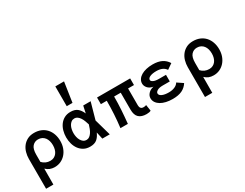

<svg xmlns="http://www.w3.org/2000/svg" viewBox="-95 -1461 2918 2285"><g transform="rotate(-30 1364.5 -318.0)"><path d="M455.1 -227.1Q455.1 -173.8 439 -130.4Q422.9 -86.9 394.5 -55.4Q366.2 -23.9 328.1 -6.3Q290 11.2 245.1 11.2Q207 11.2 178.5 -0.5Q149.9 -12.2 125 -36.1L124 182.1H23.9V-227.1Q23.9 -272 35.9 -314.9Q47.9 -357.9 73.5 -391.4Q99.1 -424.8 137.9 -445.3Q176.8 -465.8 231 -465.8Q282.2 -465.8 323.7 -448.5Q365.2 -431.2 394.5 -399.2Q423.8 -367.2 439.5 -323Q455.1 -278.8 455.1 -227.1ZM354 -227.1Q354 -257.8 346.4 -284.9Q338.9 -312 323.5 -332Q308.1 -352.1 285.6 -363.5Q263.2 -375 232.9 -375Q186 -375 155.5 -340.6Q125 -306.2 125 -227.1V-128.9Q169.9 -80.1 236.8 -80.1Q265.1 -80.1 287.1 -91.6Q309.1 -103 324 -122.6Q338.9 -142.1 346.4 -168.9Q354 -195.8 354 -227.1Z M636.7 -227.1Q636.7 -201.2 642.3 -175Q647.9 -148.9 659.9 -127.9Q671.9 -106.9 689.9 -93.5Q708 -80.1 733.9 -80.1Q755.9 -80.1 773.9 -93.5Q792 -106.9 805.9 -127.9Q819.8 -148.9 829.8 -175Q839.8 -201.2 847.7 -227.1Q839.8 -252.9 829.8 -279.5Q819.8 -306.2 805.9 -327.1Q792 -348.1 773.9 -361.6Q755.9 -375 733.9 -375Q708 -375 689.9 -361.6Q671.9 -348.1 659.9 -327.1Q647.9 -306.2 642.3 -279.5Q636.7 -252.9 636.7 -227.1ZM536.1 -227.1Q536.1 -272.9 548.1 -315.9Q560.1 -358.9 584.5 -392.3Q608.9 -425.8 645.5 -445.8Q682.1 -465.8 731 -465.8Q790 -465.8 824 -438.5Q857.9 -411.1 880.9 -357.9L901.9 -455.1H1003.9L939.9 -227.1L1003.9 0H901.9L880.9 -96.2Q857.9 -43 824 -15.9Q790 11.2 731 11.2Q682.1 11.2 645.5 -8.8Q608.9 -28.8 584.5 -62Q560.1 -95.2 548.1 -138.2Q536.1 -181.2 536.1 -227.1ZM847.7 -817.9 807.1 -545.9H728V-817.9Z M1465.8 -130.9Q1465.8 -106.9 1477.8 -92.5Q1489.7 -78.1 1514.6 -78.1Q1528.8 -78.1 1537.4 -80.1Q1545.9 -82 1552.7 -85.9L1565.9 -1Q1545.9 11.2 1505.9 11.2Q1437 11.2 1400.9 -22.5Q1364.7 -56.2 1364.7 -130.9V-363.8H1273.9Q1273.9 -315.9 1272.5 -271.5Q1271 -227.1 1268.3 -183.6Q1265.6 -140.1 1261.7 -95Q1257.8 -49.8 1252.9 0H1150.9Q1156.7 -48.8 1160.9 -93Q1165 -137.2 1167.5 -180.7Q1169.9 -224.1 1171.4 -269Q1172.9 -314 1172.9 -363.8H1091.8V-455.1H1546.9V-363.8H1465.8Z M1638.7 -330.1Q1638.7 -360.8 1655.8 -386.5Q1672.9 -412.1 1702.4 -429.4Q1731.9 -446.8 1772.2 -456.3Q1812.5 -465.8 1859.9 -465.8Q1934.6 -465.8 1983.6 -441.4Q2032.7 -417 2062.5 -368.2L1988.8 -316.9Q1951.7 -375 1858.9 -375Q1804.7 -375 1772.2 -360.6Q1739.7 -346.2 1739.7 -321.8Q1739.7 -305.2 1765.1 -292Q1790.5 -278.8 1841.8 -278.8H1937.5V-188H1840.8Q1789.6 -188 1764.2 -171.9Q1738.8 -155.8 1738.8 -137.2Q1738.8 -110.8 1773.2 -95.5Q1807.6 -80.1 1863.8 -80.1Q1911.6 -80.1 1947.3 -96.4Q1982.9 -112.8 1996.6 -139.2L2075.7 -85.9Q2044.9 -37.1 1994.4 -12.9Q1943.8 11.2 1865.7 11.2Q1816.9 11.2 1775.4 1.7Q1733.9 -7.8 1703.4 -25.9Q1672.9 -43.9 1655.3 -70.1Q1637.7 -96.2 1637.7 -128.9Q1637.7 -164.1 1665.3 -193.1Q1692.9 -222.2 1737.8 -231Q1689.5 -238.8 1664.1 -267.8Q1638.7 -296.9 1638.7 -330.1Z M2638.7 -227.1Q2638.7 -173.8 2622.6 -130.4Q2606.4 -86.9 2578.1 -55.4Q2549.8 -23.9 2511.7 -6.3Q2473.6 11.2 2428.7 11.2Q2390.6 11.2 2362.1 -0.5Q2333.5 -12.2 2308.6 -36.1L2307.6 182.1H2207.5V-227.1Q2207.5 -272 2219.5 -314.9Q2231.4 -357.9 2257.1 -391.4Q2282.7 -424.8 2321.5 -445.3Q2360.4 -465.8 2414.6 -465.8Q2465.8 -465.8 2507.3 -448.5Q2548.8 -431.2 2578.1 -399.2Q2607.4 -367.2 2623 -323Q2638.7 -278.8 2638.7 -227.1ZM2537.6 -227.1Q2537.6 -257.8 2530 -284.9Q2522.5 -312 2507.1 -332Q2491.7 -352.1 2469.2 -363.5Q2446.8 -375 2416.5 -375Q2369.6 -375 2339.1 -340.6Q2308.6 -306.2 2308.6 -227.1V-128.9Q2353.5 -80.1 2420.4 -80.1Q2448.7 -80.1 2470.7 -91.6Q2492.7 -103 2507.6 -122.6Q2522.5 -142.1 2530 -168.9Q2537.6 -195.8 2537.6 -227.1Z"/></g></svg>

Font: Anonymous Pro
Style: Bold
Weight: 700
Monospace: yes
Designer: Mark Simonson
Version: Version 1.003